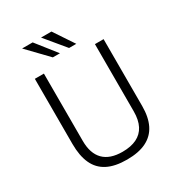

<svg xmlns="http://www.w3.org/2000/svg" viewBox="-216 -1065 1120 1212"><g transform="rotate(-30 344.0 -459.5)"><path d="M604.5 -235.5Q604.5 -154.5 577.5 -100Q550.5 -45.5 495 -17.8Q439.5 10 353.5 10Q266.5 10 211.2 -18.5Q156 -47 129.8 -104.5Q103.5 -162 103.5 -248V-723H169.5V-232.5Q169.5 -141 215.8 -94Q262 -47 353.5 -47Q415 -47 457 -67.5Q499 -88 520.2 -129.2Q541.5 -170.5 541.5 -232.5V-723H604.5ZM343.5 -929 440.5 -783.5H388L267.5 -929ZM206.5 -929 321.5 -783.5H269.5L129.5 -929Z"/></g></svg>

Font: Public Sans Thin ExtraLight
Style: Regular
Weight: 250
Version: Version 1.007